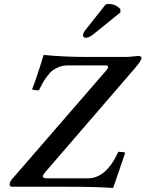

<svg xmlns="http://www.w3.org/2000/svg" viewBox="-20 -928 723 954"><path d="M27.8 -11.2Q27.8 -23.9 40 -38.1L508.8 -579.1Q517.1 -589.4 517.1 -594.2Q517.1 -603 505.9 -603H315.9Q293.5 -603 274.4 -595.7Q255.4 -588.4 242.2 -578.6Q229 -568.8 215.1 -550.3Q201.2 -531.7 193.1 -517.6Q185.1 -503.4 172.9 -479Q152.3 -479 139.2 -483.9Q160.6 -536.1 195.8 -651.9Q195.8 -654.8 200.2 -654.8Q297.4 -645 416 -645H603Q619.1 -645 640.6 -647.5Q662.1 -649.9 666 -649.9Q683.1 -649.9 683.1 -640.1Q683.1 -627 651.9 -590.8L204.1 -71.8Q192.9 -57.6 192.9 -50.8Q192.9 -42 213.9 -42H417Q507.8 -42 567.9 -173.8Q593.8 -173.8 602.1 -168.9Q582.5 -110.4 543 3.9L539.1 5.9Q456.5 0 321.8 0H43Q27.8 0 27.8 -11.2ZM504.9 -905.8Q512.2 -908.2 521 -908.2Q554.2 -908.2 578.1 -882.8V-866.2L442.9 -756.8Q422.4 -740.2 405.8 -740.2Q400.4 -740.2 396.2 -744.1Q392.1 -748 392.1 -752.9Q394 -765.6 402.8 -776.9Z"/></svg>

Font: Common Serif SemiBold
Style: Italic
Weight: 600
Italic angle: -12°
Designer: Philipp H. Poll, Khaled Hosny
Foundry: Stefan Peev, Context Ltd.
Version: Version 1.026